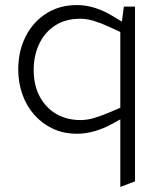

<svg xmlns="http://www.w3.org/2000/svg" viewBox="-20 -521 638 758"><path d="M284 7Q231 7 188.5 -13Q146 -33 115.5 -67.5Q85 -102 68.5 -148Q52 -194 52 -247Q52 -318 80.5 -375.5Q109 -433 161.5 -467Q214 -501 284 -501Q320 -501 356 -489.5Q392 -478 426 -457L469 -431L461 -392L409 -416Q376 -431 349 -439Q322 -447 297 -447Q238 -447 197 -420Q156 -393 134.5 -347Q113 -301 113 -246Q113 -184 137 -139.5Q161 -95 202.5 -71Q244 -47 298 -47Q323 -47 349.5 -54.5Q376 -62 409 -76L458 -97L470 -58L421 -31Q388 -13 353 -3Q318 7 284 7ZM455 217V-408L459 -419L469 -495H513V195Z"/></svg>

Font: REM ExtraLight
Style: Regular
Weight: 250
Designer: Octavio Pardo
Foundry: Ashler Design
Version: Version 1.005;gftools[0.9.28]